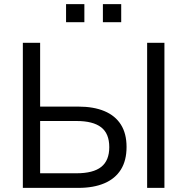

<svg xmlns="http://www.w3.org/2000/svg" viewBox="-20 -913 910 933"><path d="M91 0V-705H175V-395H361Q435 -395 487.5 -373Q540 -351 567.5 -307.5Q595 -264 595 -199Q595 -133 567.5 -89Q540 -45 487.5 -22.5Q435 0 361 0ZM175 -71H352Q433 -71 472 -102Q511 -133 511 -198Q511 -264 471.5 -294.5Q432 -325 352 -325H175ZM695 0V-705H779V0ZM480 -805V-893H569V-805ZM301 -805V-893H390V-805Z"/></svg>

Font: Nunito Sans 11pt
Style: Regular
Weight: 400
Version: Version 3.101;gftools[0.9.27]